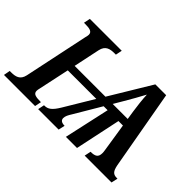

<svg xmlns="http://www.w3.org/2000/svg" viewBox="-136 -1040 1366 1366"><g transform="rotate(45 547.0 -357.0)"><path d="M-22 0H291L301 -49C248 -49 222 -54 222 -85C222 -91 224 -103 226 -110L276 -344H563L431 -124C396 -66 371 -49 337 -49H332L322 0H528L539 -49C506 -49 493 -62 493 -81C493 -101 504 -121 518 -143L637 -344H677L601 0H713L786 -344H831L864 -132C866 -121 867 -111 867 -102C867 -60 845 -49 800 -49L790 0H1060L1071 -49H1064C1028 -49 1013 -65 1003 -114L896 -714H787L598 -401H288L330 -600C342 -657 381 -665 426 -665H439L449 -714H128L118 -665H131C173 -665 203 -660 203 -629C203 -623 201 -611 197 -597L95 -113C83 -57 44 -49 0 -49H-13ZM671 -401 711 -469C741 -520 773 -576 796 -620C798 -569 805 -515 812 -466L822 -401Z"/></g></svg>

Font: Noto Serif SemiBold
Style: Italic
Weight: 600
Italic angle: -12°
Designer: Monotype Design Team
Foundry: Monotype Imaging Inc.
Version: Version 2.014